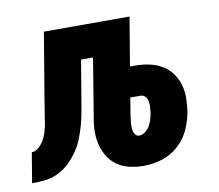

<svg xmlns="http://www.w3.org/2000/svg" viewBox="-109 -595 773 678"><g transform="rotate(-10 277.5 -256.0)"><path d="M354 8Q329 8 304.5 2.5Q280 -3 260.5 -16.5Q241 -30 228.5 -50Q216 -70 210 -93.5Q204 -117 204.5 -142.5Q205 -168 210 -193L244 -400H201L178 -262Q178 -262 178 -262Q178 -262 178 -262Q174 -239 170 -216Q166 -193 159.5 -170Q153 -147 144 -124.5Q135 -102 121 -81.5Q107 -61 88.5 -43.5Q70 -26 47.5 -15.5Q25 -5 1.5 -2.5Q-22 0 -45 0L-27 -108Q-16 -108 -7 -114.5Q2 -121 9 -130Q16 -139 21 -149Q26 -159 29 -169.5Q32 -180 34.5 -190.5Q37 -201 38 -212Q41 -229 43.5 -246.5Q46 -264 49 -281L89 -520H396L367 -346H385Q411 -346 435 -341Q459 -336 479.5 -324.5Q500 -313 514.5 -294Q529 -275 536 -252.5Q543 -230 543 -204.5Q543 -179 539 -154Q534 -122 519.5 -90.5Q505 -59 479 -35.5Q453 -12 420 -2Q387 8 354 8ZM357 -100Q368 -100 378.5 -108Q389 -116 395 -126.5Q401 -137 404.5 -148Q408 -159 410 -171Q410 -171 410 -171Q410 -171 410 -171Q411 -182 412 -192.5Q413 -203 411 -213Q409 -223 402.5 -230.5Q396 -238 385 -238H349L339 -176Q338 -168 337 -160.5Q336 -153 335.5 -145.5Q335 -138 335.5 -130.5Q336 -123 338 -116.5Q340 -110 345 -105Q350 -100 357 -100Z"/></g></svg>

Font: Iosevka SS04 Heavy Extended
Style: Italic
Weight: 900
Width: 7
Italic angle: -9°
Monospace: yes
Designer: Belleve Invis
Foundry: Belleve Invis
Version: Version 19.0.0; ttfautohint (v1.8.4)